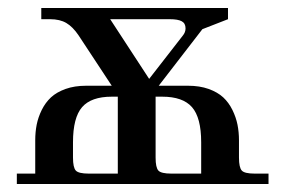

<svg xmlns="http://www.w3.org/2000/svg" viewBox="-20 -459 709 479"><path d="M22 0V-25.9H67.9V-108.9Q67.9 -129.4 71.5 -147.9Q75.2 -166.5 84.2 -184.8Q93.3 -203.1 107.2 -216.1Q121.1 -229 143.6 -237.1Q166 -245.1 194.8 -245.1H258.8L175.8 -371.1Q161.6 -392.1 145.5 -401.6Q129.4 -411.1 105 -411.1H83V-439H548.8V-411.1L484.9 -386.2L376 -245.1H449.2Q478 -245.1 500.5 -237.1Q522.9 -229 536.9 -216.1Q550.8 -203.1 559.8 -184.8Q568.8 -166.5 572.5 -147.9Q576.2 -129.4 576.2 -108.9V-65.9Q576.2 -41 583.3 -33.4Q590.3 -25.9 615.2 -25.9H649.9V0ZM162.1 -65.9Q162.1 -41 169.2 -33.4Q176.3 -25.9 201.2 -25.9H273.9V-217.8H258.8Q207.5 -217.8 184.8 -191.7Q162.1 -165.5 162.1 -104ZM254.9 -411.1 352.1 -262.2 436 -370.1Q442.9 -378.4 442.9 -388.2Q442.9 -400.9 433.3 -406Q423.8 -411.1 403.8 -411.1ZM368.2 -65.9Q368.2 -41 375.2 -33.4Q382.3 -25.9 407.2 -25.9H481.9V-104Q481.9 -165.5 459 -191.7Q436 -217.8 384.8 -217.8H368.2Z"/></svg>

Font: Dihjauti S
Style: Bold
Weight: 700
Designer: T. Christopher White
Version: Version 3.0.0